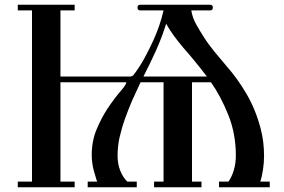

<svg xmlns="http://www.w3.org/2000/svg" viewBox="-20 -790 1198 810"><path d="M476 -133Q476 -98 487.5 -69.5Q499 -41 517 -24H557V0H350V-24H390Q387 -30 384 -42L376 -69Q372 -83 369.5 -101Q367 -119 367 -136Q367 -195 387.5 -244Q408 -293 433 -331Q447 -352 461.5 -371.5Q476 -391 491 -408Q513 -434 513 -443Q513 -443 511 -443H235V-24H295V0H55V-24H115V-746H55V-770H295V-746H235V-467H532L542 -472Q567 -504 588.5 -543Q610 -582 627 -620Q655 -681 670 -746H572Q560 -746 560 -758Q560 -770 572 -770H866Q878 -770 878 -758Q878 -746 866 -746H787Q792 -715 807.5 -687.5Q823 -660 839 -635Q849 -619 860 -604Q871 -589 884 -573L935 -512Q982 -459 1020.5 -393Q1059 -327 1080 -246Q1087 -219 1090.5 -190.5Q1094 -162 1094 -132Q1094 -104 1089.5 -74Q1085 -44 1078 -24H1118V0H904V-24H944Q958 -44 966.5 -72.5Q975 -101 975 -134Q975 -226 943 -305.5Q911 -385 870 -443H790V-24H830V0H630V-24H670V-443H573L538 -367Q522 -330 508 -291Q494 -252 484 -209Q480 -190 478 -171Q476 -152 476 -133ZM853 -467Q827 -501 802 -531.5Q777 -562 754 -588Q731 -615 712.5 -640.5Q694 -666 681 -690Q663 -632 638 -576.5Q613 -521 585 -467Z"/></svg>

Font: Ponomar
Style: Regular
Weight: 400
Version: Version 1.301; ttfautohint (v1.8.4.7-5d5b)